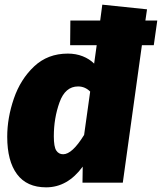

<svg xmlns="http://www.w3.org/2000/svg" viewBox="-20 -784 695 824"><path d="M640 -590H589L507 0H334L335 -69Q270 20 178 20Q95 20 53 -36.5Q11 -93 11 -197Q11 -278 39.5 -361Q68 -444 126.5 -499Q185 -554 271 -554Q306 -554 335 -542.5Q364 -531 384 -511L395 -590H281L282 -696H410L419 -764L611 -744L604 -696H655ZM367 -391Q345 -413 315 -413Q260 -413 235.5 -345Q211 -277 211 -199Q211 -154 221.5 -138Q232 -122 251 -122Q290 -122 341 -205Z"/></svg>

Font: FiraGO Heavy
Style: Italic
Weight: 900
Italic angle: -8°
Designer: bBox Type GmbH
Foundry: bBox Type GmbH
Version: Version 1.001